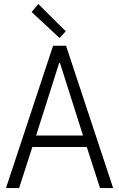

<svg xmlns="http://www.w3.org/2000/svg" viewBox="-20 -951 602 971"><path d="M248.5 -719.7H314L552.2 0H485.8L418.9 -207.5H143.6L76.7 0H10.3ZM140.1 -890.1 173.8 -930.7 312.5 -793 281.2 -758.8ZM399.9 -265.6 283.2 -632.8H279.3L162.6 -265.6Z"/></svg>

Font: Reddit Mono Light
Style: Regular
Weight: 300
Monospace: yes
Designer: Stephen Hutchings
Foundry: Reddit
Version: Version 1.011